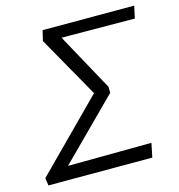

<svg xmlns="http://www.w3.org/2000/svg" viewBox="-100 -746 778 834"><g transform="rotate(-15 289.0 -329.0)"><path d="M11 -34 311 -336 155 -612 166 -658H578L566 -603L237 -605L379 -346V-319L120 -60L496 -63L483 0H16Z"/></g></svg>

Font: LXGW Bright GB
Style: Italic
Weight: 400
Italic angle: -12°
Designer: Christian Thalmann (Catharsis Fonts)
Foundry: LXGW / Christian Thalmann (Catharsis Fonts) / Fontworks Inc.
Version: Version 5.510